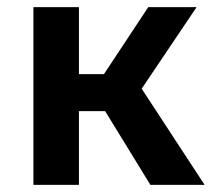

<svg xmlns="http://www.w3.org/2000/svg" viewBox="-20 -520 613 540"><path d="M403 0 241 -264 397 -500H533L378.5 -270.5L555.5 0ZM74 0V-500H202V-311.5H353V-207.5H202V0Z"/></svg>

Font: Geologica Medium
Style: Regular
Weight: 500
Designer: Sindre Bremnes, Frode Helland
Foundry: Monokrom Skriftforlag AS
Version: Version 1.010;gftools[0.9.28]